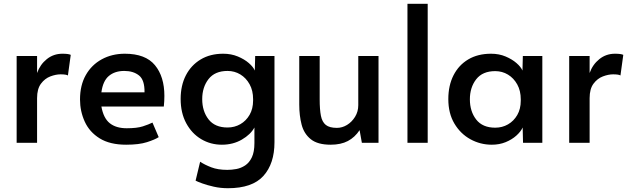

<svg xmlns="http://www.w3.org/2000/svg" viewBox="-20 -755 3320 1015"><path d="M68 0V-459H176V-369Q192 -414 227.5 -442.5Q263 -471 310 -471Q342 -471 354 -465L339 -356Q330 -362 300 -362Q275 -362 246 -351Q217 -340 196.5 -312.5Q176 -285 176 -236V0Z M647 10Q561 10 507 -23.5Q453 -57 428 -112Q403 -167 403 -229Q403 -304 433.5 -358Q464 -412 518 -441.5Q572 -471 640 -471Q749 -471 799 -410.5Q849 -350 849 -248Q849 -221 846 -192H516Q527 -130 560.5 -103.5Q594 -77 650 -77Q704 -77 735 -87Q766 -97 786 -107L819 -30Q799 -17 757 -3.5Q715 10 647 10ZM516 -267H744Q745 -332 715 -356Q685 -380 637 -380Q587 -380 555.5 -353.5Q524 -327 516 -267Z M1185 240Q1146 240 1110.5 232Q1075 224 1049 214.5Q1023 205 1014 200L1038 100Q1062 116 1097 129.5Q1132 143 1182 143Q1205 143 1229.5 138.5Q1254 134 1276 119.5Q1298 105 1311.5 76.5Q1325 48 1325 1V-81Q1305 -44 1258.5 -17Q1212 10 1153 10Q1093 10 1043.5 -19.5Q994 -49 964.5 -103.5Q935 -158 935 -232Q935 -303 962.5 -356.5Q990 -410 1040.5 -440.5Q1091 -471 1160 -471Q1202 -471 1237 -456.5Q1272 -442 1295.5 -421.5Q1319 -401 1327 -382L1329 -459H1431V-3Q1431 110 1372.5 175Q1314 240 1185 240ZM1183 -81Q1220 -81 1250.5 -98.5Q1281 -116 1299.5 -148Q1318 -180 1318 -224V-231Q1318 -276 1299.5 -309.5Q1281 -343 1250.5 -361.5Q1220 -380 1183 -380Q1116 -380 1082.5 -337Q1049 -294 1049 -231Q1049 -167 1082.5 -124Q1116 -81 1183 -81Z M1728 10Q1659 10 1623 -19Q1587 -48 1574.5 -96Q1562 -144 1562 -202V-459H1670V-229Q1670 -176 1676.5 -143Q1683 -110 1702.5 -94.5Q1722 -79 1761 -79Q1789 -79 1814.5 -94.5Q1840 -110 1857 -137.5Q1874 -165 1874 -199V-459H1981V0H1893L1881 -67Q1856 -29 1819 -9.5Q1782 10 1728 10Z M2134 0V-735H2241V0Z M2580 10Q2519 10 2466.5 -19Q2414 -48 2382 -102Q2350 -156 2350 -231Q2350 -303 2377.5 -357Q2405 -411 2455.5 -441Q2506 -471 2576 -471Q2618 -471 2652.5 -456.5Q2687 -442 2710.5 -421.5Q2734 -401 2742 -382L2744 -459H2847V0H2745L2743 -81Q2733 -59 2709.5 -38Q2686 -17 2653 -3.5Q2620 10 2580 10ZM2598 -80Q2635 -80 2665.5 -97.5Q2696 -115 2714.5 -147Q2733 -179 2733 -223V-230Q2733 -275 2714.5 -308.5Q2696 -342 2665.5 -360.5Q2635 -379 2598 -379Q2531 -379 2497.5 -336Q2464 -293 2464 -230Q2464 -166 2497.5 -123Q2531 -80 2598 -80Z M2989 0V-459H3097V-369Q3113 -414 3148.5 -442.5Q3184 -471 3231 -471Q3263 -471 3275 -465L3260 -356Q3251 -362 3221 -362Q3196 -362 3167 -351Q3138 -340 3117.5 -312.5Q3097 -285 3097 -236V0Z"/></svg>

Font: Alata
Style: Regular
Weight: 400
Designer: Spyros Zevelakis, Eben Sorkin
Foundry: Spyros Zevelakis
Version: Version 1.005; ttfautohint (v1.8.4.7-5d5b)